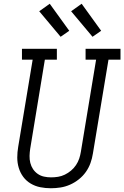

<svg xmlns="http://www.w3.org/2000/svg" viewBox="-20 -995 662 1023"><path d="M251 8Q222 8 194.5 2.5Q167 -3 143.5 -17Q120 -31 104 -52.5Q88 -74 80 -100.5Q72 -127 72 -155.5Q72 -184 77 -213L154 -677H97V-735H283V-677H219L141 -203Q138 -184 137.5 -164.5Q137 -145 141.5 -127Q146 -109 156 -94Q166 -79 181 -68.5Q196 -58 214.5 -54Q233 -50 252 -50Q271 -50 289.5 -53Q308 -56 325.5 -64.5Q343 -73 358.5 -86Q374 -99 385 -115.5Q396 -132 402 -150Q408 -168 411 -187L492 -677H436V-735H622V-677H558L475 -177Q471 -151 462 -126Q453 -101 437.5 -79Q422 -57 400 -39.5Q378 -22 353 -11Q328 0 302 4Q276 8 251 8ZM473 -799 359 -935 415 -975 519 -831ZM303 -799 189 -935 245 -975 349 -831Z"/></svg>

Font: Iosevka Slab Light Extended
Style: Italic
Weight: 300
Width: 7
Italic angle: -9°
Monospace: yes
Designer: Belleve Invis
Foundry: Belleve Invis
Version: Version 11.1.0; ttfautohint (v1.8.3)